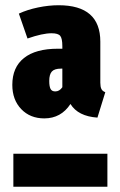

<svg xmlns="http://www.w3.org/2000/svg" viewBox="-20 -715 457 733"><path d="M218 -529V-539Q218 -568 210 -578Q202 -588 177 -588Q142 -588 85 -568L52 -663Q84 -678 125 -686.5Q166 -695 204 -695Q363 -695 363 -556V-399Q363 -384 367 -375.5Q371 -367 382 -363L352 -266Q278 -271 249 -318Q213 -263 149 -263Q95 -263 61 -298.5Q27 -334 27 -391Q27 -458 71.5 -493.5Q116 -529 201 -529ZM218 -382V-453H213Q188 -453 178 -442Q168 -431 168 -406Q168 -385 173 -375.5Q178 -366 191 -366Q207 -366 218 -382ZM390 -128V-2H31V-128Z"/></svg>

Font: Fira Sans Compressed ExtraBold
Style: Regular
Weight: 800
Width: 1
Designer: bBox Type GmbH & Carrois Corporate GbR & Edenspiekermann AG
Foundry: bBox Type GmbH & Carrois Corporate GbR & Edenspiekermann AG
Version: Version 4.301